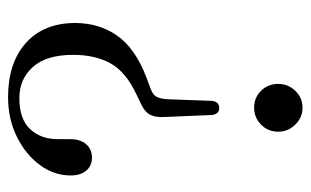

<svg xmlns="http://www.w3.org/2000/svg" viewBox="-167 -457 770 476"><g transform="rotate(90 218.0 -219.0)"><path d="M270 -243.5Q271.5 -221 265 -207.2Q258.5 -193.5 238.5 -184L213.5 -172Q157.5 -145.5 136.8 -107.5Q116 -69.5 116 -15.5Q116 51 146 84.5Q176 118 223 118Q275.5 118 300.2 91.2Q325 64.5 325 23V-8.5Q325 -33 337.5 -47.5Q350 -62 371 -62Q391 -62 403 -47.8Q415 -33.5 415 -9Q415 32 389 67.2Q363 102.5 319 124.2Q275 146 220.5 146Q136 146 86.5 101.8Q37 57.5 37 -20.5Q37 -79 68 -124Q99 -169 172 -197L201.5 -208Q214.5 -213 219.5 -221.5Q224.5 -230 226 -248L230 -359.5Q232.5 -377.5 247.5 -377.5Q263 -377.5 265 -359.5ZM247 -584Q271.5 -584 289 -566Q306.5 -548 306.5 -524Q306.5 -498.5 289 -481.2Q271.5 -464 247 -464Q222 -464 205 -481.2Q188 -498.5 188 -524Q188 -548 205 -566Q222 -584 247 -584Z"/></g></svg>

Font: Fraunces 9pt S000 Light
Style: Regular
Weight: 300
Version: Version 1.000; ttfautohint (v1.8.3)